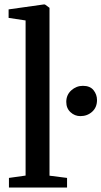

<svg xmlns="http://www.w3.org/2000/svg" viewBox="-20 -839 454 859"><path d="M94.5 -53.5V-747.5L18.5 -759V-797L175 -819H181L201.5 -804V-53L280 -43V0H20V-43ZM339.5 -319.5Q314.5 -319.5 295.5 -337Q276.5 -354.5 276.5 -383Q276.5 -414.5 299 -434.8Q321.5 -455 351 -455Q383 -455 398.5 -435.5Q414 -416 414 -391.5Q414 -358.5 392.2 -339Q370.5 -319.5 339.5 -319.5Z"/></svg>

Font: Merriweather 48pt Medium
Style: Regular
Weight: 500
Version: Version 2.100